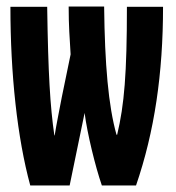

<svg xmlns="http://www.w3.org/2000/svg" viewBox="-20 -570 540 590"><path d="M73 0H194L240 -223C248 -160 273 -58 293 0H398C455 -166 481 -345 481 -549H370C370 -344 362 -248 340 -156H338C313 -245 302 -372 300 -550H191C191 -491 194 -453 197 -403L170 -272C163 -234 154 -192 148 -154H147C134 -244 128 -344 125 -549H12C12 -342 33 -147 73 0Z"/></svg>

Font: Noto Sans Mono ExtraCondensed ExtraBold
Style: Regular
Weight: 800
Width: 2
Designer: Monotype Design Team
Foundry: Monotype Imaging Inc.
Version: Version 2.014